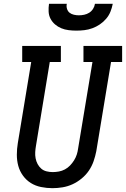

<svg xmlns="http://www.w3.org/2000/svg" viewBox="-20 -975 658 1003"><path d="M254 8Q224 8 194.5 2Q165 -4 141 -19Q117 -34 100 -57.5Q83 -81 75.5 -108.5Q68 -136 68 -166.5Q68 -197 73 -227L143 -651H96V-735H298V-651H240L168 -214Q165 -197 164 -180.5Q163 -164 166 -148Q169 -132 176.5 -118Q184 -104 195.5 -94Q207 -84 223 -80Q239 -76 255 -76Q271 -76 287.5 -79Q304 -82 319 -90Q334 -98 346 -110.5Q358 -123 367 -137.5Q376 -152 381 -167.5Q386 -183 388 -199L463 -651H416V-735H618V-651H560L483 -185Q478 -159 469 -133Q460 -107 444.5 -84Q429 -61 406.5 -42.5Q384 -24 359 -12.5Q334 -1 307 3.5Q280 8 254 8ZM379 -815Q359 -815 338.5 -817.5Q318 -820 300 -827.5Q282 -835 267.5 -847.5Q253 -860 244 -877Q235 -894 234 -914.5Q233 -935 236 -955H329Q326 -942 330 -929Q334 -916 343.5 -908.5Q353 -901 366 -898Q379 -895 392 -895Q406 -895 420 -898Q434 -901 446 -908.5Q458 -916 466 -928.5Q474 -941 476 -955H569Q565 -934 557 -914Q549 -894 534.5 -877Q520 -860 501.5 -847.5Q483 -835 462.5 -827.5Q442 -820 421 -817.5Q400 -815 379 -815Z"/></svg>

Font: Iosevka Etoile Medium Oblique
Style: Regular
Weight: 500
Italic angle: -9°
Designer: Belleve Invis
Foundry: Belleve Invis
Version: Version 15.5.2; ttfautohint (v1.8.4)